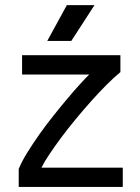

<svg xmlns="http://www.w3.org/2000/svg" viewBox="-20 -736 552 756"><path d="M454.1 -518.6V-452.1Q429.7 -432.1 400.1 -402.6Q370.6 -373 339.6 -338.4Q308.6 -303.7 278.1 -266.8Q247.6 -230 221.4 -194.8Q195.3 -159.7 174.6 -128.7Q153.8 -97.7 143.1 -75.7H463.4V0H53.7V-70.8Q65.9 -100.6 87.9 -136Q109.9 -171.4 136 -208.3Q162.1 -245.1 191.2 -281.5Q220.2 -317.9 246.6 -349.1Q272.9 -380.4 295.2 -404.8Q317.4 -429.2 331.1 -442.4H66.9V-518.6ZM243.2 -715.8H352.1L260.7 -574.7H166Z"/></svg>

Font: Arian AMU
Style: Regular
Weight: 400
Designer: Ruben Hakobyan (Tarumian)
Foundry: Ruben Hakobyan (Tarumian)
Version: Version 4.003